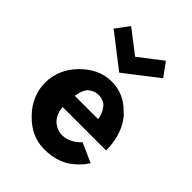

<svg xmlns="http://www.w3.org/2000/svg" viewBox="-241 -969 1117 1117"><g transform="rotate(45 317.5 -410.5)"><path d="M257 -397V-401H261C277 -416 299 -426 326 -426C350 -426 373 -417 389 -400L390 -398V-397C403 -382 414 -362 419 -336L421 -324H230L232 -336C235 -357 242 -379 257 -397ZM256 -147C240 -166 229 -190 227 -218L225 -228H582L583 -230C583 -323 554 -398 507 -450H506L496 -460H495C449 -509 391 -535 322 -535C251 -535 188 -503 138 -452L130 -444C83 -395 53 -329 53 -256C53 -184 83 -118 130 -69L137 -62C186 -10 250 22 322 22C403 22 471 0 527 -57L535 -65C548 -78 560 -93 572 -112L453 -165C382 -91 303 -98 258 -145ZM113 -760 317 -602 521 -760 460 -843 317 -733 174 -843Z"/></g></svg>

Font: Hussar Woodtype
Style: SeBd
Weight: 900
Foundry: Cannot Into Space Fonts
Version: Version 1.07